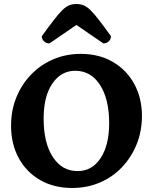

<svg xmlns="http://www.w3.org/2000/svg" viewBox="-20 -923 760 955"><path d="M339 12Q248 12 179.5 -27.5Q111 -67 73 -137Q35 -207 35 -298Q35 -374 61.5 -439Q88 -504 135 -552.5Q182 -601 245 -628Q308 -655 382 -655Q472 -655 540.5 -615.5Q609 -576 647.5 -506Q686 -436 686 -346Q686 -270 659.5 -205Q633 -140 586.5 -91Q540 -42 476.5 -15Q413 12 339 12ZM366 -72Q438 -72 480.5 -136.5Q523 -201 523 -310Q523 -430 477.5 -500.5Q432 -571 354 -571Q284 -571 240.5 -507.5Q197 -444 197 -333Q197 -213 242.5 -142.5Q288 -72 366 -72ZM360 -903Q380 -903 396 -896.5Q412 -890 429.5 -873Q447 -856 471.5 -824.5Q496 -793 532 -743Q532 -728 521 -717.5Q510 -707 494 -707L360 -799L226 -707Q210 -707 199 -717.5Q188 -728 188 -743Q224 -793 248.5 -824.5Q273 -856 290.5 -873Q308 -890 324 -896.5Q340 -903 360 -903Z"/></svg>

Font: Petrona ExtraBold
Style: Regular
Weight: 800
Designer: Ringo R. Seeber
Foundry: Ringo R. Seeber
Version: Version 2.001; ttfautohint (v1.8.3)